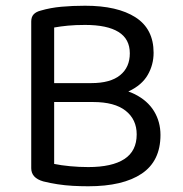

<svg xmlns="http://www.w3.org/2000/svg" viewBox="-20 -639 639 670"><path d="M420 -349V-283H145V-349ZM305 -283 337 -333Q405 -333 450 -310.5Q495 -288 517.5 -251Q540 -214 540 -168Q540 -77 474.5 -33Q409 11 288 11Q261 11 234 9.5Q207 8 181 4Q155 0 131 -6Q89 -18 89 -52V-564Q89 -580 97.5 -589Q106 -598 122 -602Q156 -612 194.5 -615.5Q233 -619 277 -619Q390 -619 453 -578.5Q516 -538 516 -455Q516 -413 495.5 -377.5Q475 -342 429.5 -320.5Q384 -299 308 -299L299 -349Q365 -349 399 -376.5Q433 -404 433 -453Q433 -503 393.5 -527.5Q354 -552 277 -552Q243 -552 217 -549.5Q191 -547 169 -543V-67Q193 -62 224.5 -59Q256 -56 288 -56Q371 -56 414 -84Q457 -112 457 -170Q457 -222 418.5 -252.5Q380 -283 305 -283Z"/></svg>

Font: Baloo Bhaina 2
Style: Regular
Weight: 400
Designer: Yesha Goshar, Manish Minz, Shuchita Grover and Ek Type
Foundry: Ek Type
Version: Version 1.700